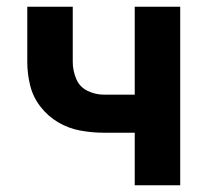

<svg xmlns="http://www.w3.org/2000/svg" viewBox="-20 -550 616 570"><path d="M380 0H515V-530H380V-269H288Q263 -269 239.5 -280.5Q216 -292 206 -316.5Q196 -341 196 -366V-530H61V-366Q61 -331 69.5 -296.5Q78 -262 100 -233.5Q122 -205 152.5 -187Q183 -169 218 -162.5Q253 -156 288 -156H380Z"/></svg>

Font: Iosevka Sparkle Extrabold
Style: Regular
Weight: 800
Designer: Belleve Invis
Foundry: Belleve Invis
Version: Version 4.5.0; ttfautohint (v1.8.3)